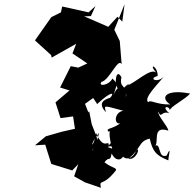

<svg xmlns="http://www.w3.org/2000/svg" viewBox="-20 -811 928 917"><path d="M444 -314C516 -381 528 -367 506 -344C482 -337 442 -321 486 -275C477 -311 471 -308 569 -282C526 -276 522 -214 555 -222C510 -191 488 -201 496 -183C536 -184 480 -229 516 -101C465 -117 503 -111 590 -112C586 -139 591 -136 569 -202C577 -150 576 -181 523 -188C563 -162 461 -86 499 -111C502 -156 479 -83 439 -175C427 -99 398 -107 453 -177C433 -73 390 -76 450 -122L440 -162L418 -218L406 -280L402 -274L386 -315L425 -343ZM541 -731 497 -683 382 -733 414 -734 436 -782 403 -752 277 -780 271 -752 225 -729 147 -618 224 -548 227 -536 344 -602 326 -556 397 -508 354 -488 318 -495 267 -393 312 -379 245 -322 269 -247 329 -255 338 -196 276 -182 199 -160 147 -117 196 -120 225 -28 325 3 354 -27 334 31 386 60 462 86C453 42 468 82 526 12C550 -12 518 -4 479 -36C502 -68 506 -34 513 -78C543 -19 587 -64 569 -101C541 -59 602 -24 633 -96C651 -106 629 -44 593 -53C655 -101 640 -136 695 -149C710 -84 728 -68 784 -45C784 -64 801 -123 776 -68C731 -52 752 -134 717 -114C745 -120 700 -215 784 -187C781 -210 733 -256 736 -279C751 -240 750 -285 789 -270C745 -307 792 -307 791 -283C790 -300 864 -336 888 -364C774 -387 741 -346 793 -312C725 -311 698 -337 688 -323C663 -342 737 -411 766 -450C737 -410 683 -435 733 -448C734 -497 685 -512 726 -464C700 -489 628 -416 588 -403C613 -420 579 -409 549 -363C572 -345 589 -380 581 -347C587 -411 548 -387 560 -442C534 -490 524 -410 543 -388C578 -362 553 -432 522 -357C541 -417 543 -409 517 -436C499 -401 446 -397 465 -420C503 -428 544 -538 561 -504L552 -615L526 -669L575 -791L564 -708Z"/></svg>

Font: Hussar Lance
Style: Italic
Weight: 700
Foundry: Cannot Into Space Fonts, PlusOne Fonts
Version: Version 2.27